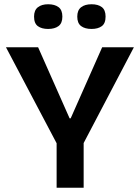

<svg xmlns="http://www.w3.org/2000/svg" viewBox="-20 -882 657 902"><path d="M246 0V-209L8 -660H159L307 -326H312L460 -660H609L373 -210V0ZM410 -746Q379 -746 361 -759.5Q343 -773 343 -804Q343 -834 361 -848Q379 -862 410 -862Q441 -862 458.5 -848.5Q476 -835 476 -804Q476 -772 458 -759Q440 -746 410 -746ZM206 -746Q176 -746 158 -759Q140 -772 140 -804Q140 -834 158 -848Q176 -862 206 -862Q237 -862 255 -848.5Q273 -835 273 -804Q273 -773 255 -759.5Q237 -746 206 -746Z"/></svg>

Font: Bricolage Grotesque 20pt SemiBold
Style: Regular
Weight: 600
Version: Version 1.001;gftools[0.9.33.dev8+g029e19f]